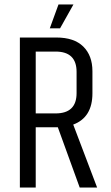

<svg xmlns="http://www.w3.org/2000/svg" viewBox="-20 -840 497 860"><path d="M239 -270H140V0H69V-672H232Q312 -672 353 -631.5Q394 -591 394 -521V-422Q394 -314 308 -282L415 0H337ZM140 -332H229Q323 -332 323 -423V-518Q323 -609 229 -609H140ZM309 -820 249 -713H203L242 -820Z"/></svg>

Font: Khand
Style: Regular
Weight: 400
Designer: Devanagari: Sanchit Sawaria, Jyotish Sonowal; Latin: Satya Rajpurohit
Foundry: Indian Type Foundry
Version: Version 1.100;PS 1.0;hotconv 1.0.78;makeotf.lib2.5.61930; tt